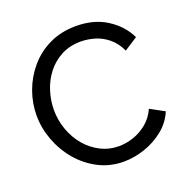

<svg xmlns="http://www.w3.org/2000/svg" viewBox="-128 -835 938 961"><g transform="rotate(-20 341.0 -354.0)"><path d="M377 -714Q472 -714 540 -670.5Q608 -627 641 -559L570 -513Q549 -558 516.5 -584.5Q484 -611 446.5 -622Q409 -633 373 -633Q314 -633 268.5 -609Q223 -585 192 -545Q161 -505 145.5 -455.5Q130 -406 130 -356Q130 -301 148.5 -250Q167 -199 200 -160Q233 -121 278 -98Q323 -75 376 -75Q413 -75 452 -88Q491 -101 525 -128.5Q559 -156 579 -200L654 -159Q632 -106 586 -69Q540 -32 483.5 -13Q427 6 372 6Q299 6 238 -25.5Q177 -57 132.5 -109.5Q88 -162 63.5 -227.5Q39 -293 39 -360Q39 -425 61.5 -487.5Q84 -550 127.5 -601.5Q171 -653 234 -683.5Q297 -714 377 -714Z"/></g></svg>

Font: YasnoRaleway Medium
Style: Regular
Weight: 500
Designer: Matt McInerney, Pablo Impallari, Rodrigo Fuenzalida
Foundry: Matt McInerney, Pablo Impallari, Rodrigo Fuenzalida
Version: Version 4.026